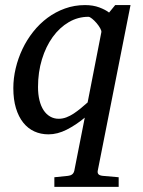

<svg xmlns="http://www.w3.org/2000/svg" viewBox="-20 -514 562 752"><path d="M377 -388.2Q377.9 -393.6 372.3 -403.6Q366.7 -413.6 358.2 -423.6Q349.6 -433.6 340.6 -440.9Q331.5 -448.2 326.2 -448.2Q285.2 -448.2 249.3 -427.2Q213.4 -406.2 186.5 -369.1Q159.7 -332 144.3 -281.7Q128.9 -231.4 128.9 -172.9Q128.9 -144.5 134.5 -121.6Q140.1 -98.6 150.6 -82.5Q161.1 -66.4 176.3 -57.6Q191.4 -48.8 210 -48.8Q225.1 -48.8 240 -54.4Q254.9 -60.1 268.8 -69.3Q282.7 -78.6 296.4 -89.8Q310.1 -101.1 323.2 -112.8ZM362.8 154.8Q361.3 163.1 365.5 168.2Q369.6 173.3 382.8 174.8L444.8 180.2V217.8H192.9V180.2L246.1 174.8Q255.9 173.8 262.2 169.2Q268.6 164.6 271 154.8L312 -53.2Q277.3 -24.4 241.2 -6.1Q205.1 12.2 169.9 12.2Q139.6 12.2 114.5 0.7Q89.4 -10.7 71 -33.7Q52.7 -56.6 42.5 -90.3Q32.2 -124 32.2 -168.9Q32.2 -207.5 41.5 -246.6Q50.8 -285.6 67.9 -321.8Q85 -357.9 109.9 -389.4Q134.8 -420.9 166 -444.1Q197.3 -467.3 234.4 -480.7Q271.5 -494.1 313 -494.1Q344.7 -494.1 369.1 -484.9Q393.6 -475.6 407.2 -464.8L431.2 -494.1H491.2Z"/></svg>

Font: Charis SIL Eur
Style: Italic
Weight: 400
Italic angle: -11°
Foundry: SIL International
Version: Version 5.000